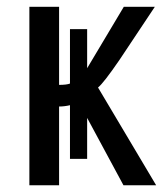

<svg xmlns="http://www.w3.org/2000/svg" viewBox="-20 -548 482 568"><path d="M187 -78.1V-236.8Q170.9 -232.9 154.8 -232.9V0H66.9V-527.8H154.8V-296.9Q176.8 -296.9 187 -300.8V-461.9H237.8V-346.2L346.2 -527.8H438L333 -370.1Q286.1 -301.8 270 -289.1L441.9 0H345.2L237.8 -199.2V-78.1Z"/></svg>

Font: Libra Sans Modern
Style: Regular
Weight: 400
Foundry: Stefan Peev, Context Ltd
Version: Version 1.000